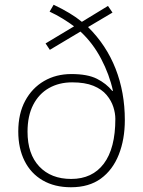

<svg xmlns="http://www.w3.org/2000/svg" viewBox="-20 -779 604 809"><path d="M206 -759Q242 -742 272 -724Q302 -706 325 -687L435 -754L454 -726L351 -665Q428 -589 467 -489.5Q506 -390 506 -273Q506 -192 480.5 -127.5Q455 -63 405 -26.5Q355 10 279 10Q210 10 160 -19Q110 -48 83.5 -101Q57 -154 57 -225Q57 -300 86 -354Q115 -408 165.5 -437.5Q216 -467 281 -467Q349 -467 388.5 -447Q428 -427 453 -396H456Q441 -465 406 -531.5Q371 -598 319 -646L190 -569L172 -596L292 -668Q271 -684 244 -700.5Q217 -717 189 -730ZM284 -432Q229 -432 186.5 -408Q144 -384 120 -337.5Q96 -291 96 -224Q96 -130 145.5 -77.5Q195 -25 280 -25Q369 -25 417.5 -89.5Q466 -154 466 -278Q466 -302 457.5 -328.5Q449 -355 429 -379Q409 -403 373.5 -417.5Q338 -432 284 -432Z"/></svg>

Font: Noto Sans Cham ExtraLight
Style: Regular
Weight: 250
Version: Version 2.002